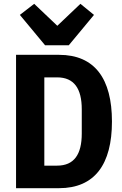

<svg xmlns="http://www.w3.org/2000/svg" viewBox="-20 -985 640 1005"><path d="M64 0H289C476 0 566 -125 566 -349C566 -573 476 -698 289 -698H64ZM212 -118V-580H279C368 -580 408 -521 408 -413V-286C408 -177 368 -118 279 -118ZM340 -748 472 -907 401 -965 280 -850 159 -965 84 -907 216 -748Z"/></svg>

Font: IBM Plex Mono
Style: Bold
Weight: 700
Monospace: yes
Designer: Mike Abbink, Paul van der Laan, Pieter van Rosmalen
Foundry: Bold Monday
Version: Version 2.004